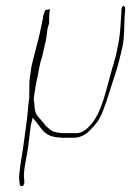

<svg xmlns="http://www.w3.org/2000/svg" viewBox="-20 -469 456 669"><path d="M95 -260C92 -247 89 -236 88 -226L84 -198C81 -177 83 -163 82 -141V-126L81 -122C79 -108 78 -94 77 -83C76 -62 64 19 61 42C57 69 44 142 47 158L49 174C49 177 50 178 53 179C60 182 63 176 65 168L64 153C62 142 64 124 68 101C79 44 79 35 86 -23C86 -27 87 -32 88 -35L94 -59C105 -46 115 -33 125 -19C138 -2 160 10 188 10H189C192 11 195 11 200 11H243C261 8 270 4 284 -6C293 -15 306 -27 313 -37C331 -54 349 -108 360 -144C372 -184 388 -226 397 -265V-266C400 -276 402 -286 405 -298C416 -344 411 -390 416 -432V-442C416 -444 415 -444 413 -447C409 -453 404 -442 403 -437V-427C400 -388 400 -346 388 -296C386 -287 385 -277 381 -266C379 -256 375 -244 371 -231C352 -166 335 -72 292 -30C281 -18 265 -5 246 -5H205C200 -5 196 -5 190 -6C180 -6 173 -9 165 -11H164V-12C153 -17 146 -25 140 -30H139V-31C128 -45 130 -43 116 -59C99 -75 101 -95 99 -116H98V-129V-130C102 -156 105 -177 112 -207C114 -221 117 -234 119 -244C121 -254 123 -260 126 -268L140 -329C143 -342 143 -356 146 -370L151 -388C152 -402 150 -416 154 -435L155 -436C153 -437 143 -436 137 -433L131 -415C130 -410 129 -405 129 -401L128 -399C127 -395 126 -388 124 -378L117 -346C111 -320 101 -285 95 -260Z"/></svg>

Font: Stray Cat
Style: ExLtCnObl
Weight: 200
Version: Version 1.0